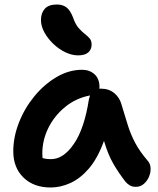

<svg xmlns="http://www.w3.org/2000/svg" viewBox="-20 -823 703 853"><path d="M205 10Q130 10 84.5 -34Q39 -78 39 -151Q39 -214 64 -278Q89 -342 132.5 -395Q176 -448 231 -480.5Q286 -513 345 -513Q378 -513 400 -493Q422 -473 422 -436Q422 -432 421 -429Q426 -429 430 -429Q464 -429 488 -409Q512 -389 520 -358Q535 -308 548 -266.5Q561 -225 581 -187.5Q601 -150 636 -109Q648 -96 649 -76.5Q650 -57 642 -38Q634 -19 619 -6Q604 7 584 7Q567 7 556.5 0.5Q546 -6 538 -15Q507 -55 483.5 -95.5Q460 -136 442 -197Q414 -120 375.5 -75Q337 -30 293 -10Q249 10 205 10ZM168 -141Q168 -130 169 -121Q184 -116 207 -116Q262 -116 308.5 -184Q355 -252 375 -382Q377 -391 380 -399Q317 -387 269 -347.5Q221 -308 194.5 -254Q168 -200 168 -141ZM327 -577Q299 -577 270 -591Q241 -605 216.5 -628.5Q192 -652 177 -679.5Q162 -707 162 -734Q162 -765 179 -784Q196 -803 233 -803Q258 -803 275 -790.5Q292 -778 305 -744Q315 -715 329 -699Q343 -683 356.5 -672.5Q370 -662 378.5 -652Q387 -642 387 -625Q387 -603 372 -590Q357 -577 327 -577Z"/></svg>

Font: Shantell Sans Normal
Style: Regular
Weight: 600
Designer: Stephen Nixon, Anya Danilova, Shantell Martin
Foundry: Arrow Type
Version: Version 1.009;[a7da0bfa3]